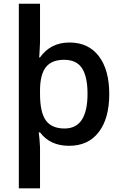

<svg xmlns="http://www.w3.org/2000/svg" viewBox="-20 -780 663 1040"><path d="M196.8 -289.1V-271Q196.8 -172.4 228 -128.2Q259.3 -84 330.1 -84Q454.1 -84 454.1 -272Q454.1 -364.7 424.3 -410.4Q394.5 -456.1 327.1 -456.1Q259.8 -456.1 228.3 -416Q196.8 -376 196.8 -289.1ZM196.8 -63H189.9L193.8 -27.8L196.8 17.1V240.2H82V-759.8H196.8V-549.8L193.4 -482.4L191.9 -469.2H196.8Q254.4 -549.8 356.4 -549.8Q458.5 -549.8 515.1 -476.1Q571.8 -402.3 571.8 -270.5Q571.8 -138.7 514.9 -64.5Q458 9.8 354.5 9.8Q251 9.8 196.8 -63Z"/></svg>

Font: OpenSans-Semibold
Style: Regular
Weight: 600
Foundry: Ascender Corporation
Version: Version 1.10